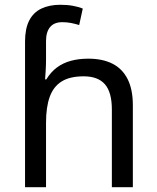

<svg xmlns="http://www.w3.org/2000/svg" viewBox="-20 -785 657 805"><path d="M85 -611Q85 -665 102.5 -699Q120 -733 153.5 -749Q187 -765 233 -765Q262 -765 286.5 -760.5Q311 -756 327 -749L312 -680Q296 -685 278.5 -688.5Q261 -692 241 -692Q207 -692 190 -671.5Q173 -651 173 -613V-535Q173 -513 171.5 -488Q170 -463 169 -452H174Q193 -483 218.5 -502Q244 -521 277 -530Q310 -539 350 -539Q410 -539 451.5 -518Q493 -497 515 -453.5Q537 -410 537 -343V0H449V-326Q449 -398 420 -431.5Q391 -465 331 -465Q273 -465 238.5 -443.5Q204 -422 188.5 -379Q173 -336 173 -271V0H85Z"/></svg>

Font: telugu115
Style: Regular
Weight: 400
Designer: Jelle Bosma - Monotype Design Team
Foundry: Monotype Imaging Inc.
Version: Version 2.003